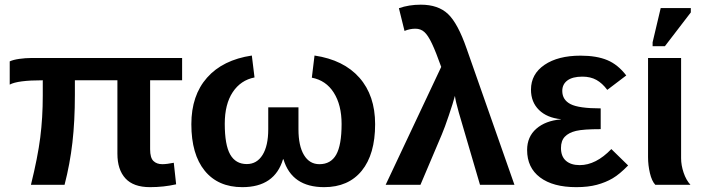

<svg xmlns="http://www.w3.org/2000/svg" viewBox="-20 -770 2931 800"><path d="M605.5 -435.5V-147.9Q605.5 -112.8 619.1 -99.4Q632.8 -85.9 656.2 -85.9Q674.8 -85.9 704.1 -91.8L713.9 -2Q662.1 9.8 605 9.8Q536.1 9.8 502.7 -26.6Q469.2 -63 469.2 -129.4V-435.5H292V-375Q292 -264.6 281.7 -175.8Q271.5 -86.9 249 0H108.9Q137.2 -114.3 147.7 -196.8Q158.2 -279.3 158.2 -371.1V-435.5Q53.2 -435.5 20.5 -417.5V-514.2Q34.7 -521 60.5 -524.7Q86.4 -528.3 109.4 -528.3H738.8V-435.5Z M1223.6 -231.4Q1223.6 -162.1 1246.6 -124Q1269.5 -85.9 1311 -85.9Q1358.4 -85.9 1380.9 -125.7Q1403.3 -165.5 1403.3 -253.4Q1403.3 -332.5 1370.8 -383.8Q1338.4 -435.1 1279.3 -446.3L1290.5 -538.6Q1412.1 -520.5 1477.5 -446.3Q1543 -372.1 1543 -252.4Q1543 -127 1487.3 -58.6Q1431.6 9.8 1330.6 9.8Q1195.8 9.8 1161.1 -106.4H1159.2Q1124.5 9.8 989.7 9.8Q888.7 9.8 833 -58.6Q777.3 -127 777.3 -252.4Q777.3 -372.6 842.8 -446.5Q908.2 -520.5 1029.3 -538.6L1040.5 -447.3Q982.9 -436 949.7 -386Q916.5 -335.9 916.5 -254.4Q916.5 -166 939.2 -126.2Q961.9 -86.4 1008.3 -86.4Q1050.3 -86.4 1074 -124.5Q1097.7 -162.6 1097.7 -231.4V-322.8H1223.6Z M2123.5 0H1980Q1904.8 -255.4 1891.6 -301.5Q1878.4 -347.7 1875.5 -370.6Q1868.2 -342.3 1850.3 -289.6Q1832.5 -236.8 1820.8 -209.5L1731.9 0H1586.9L1818.4 -491.2Q1796.4 -553.2 1780 -587.9Q1763.7 -622.6 1748.3 -636.5Q1732.9 -650.4 1710.9 -650.4Q1687.5 -650.4 1665.5 -641.1L1642.1 -735.8Q1683.6 -750.5 1733.4 -750.5Q1805.7 -750.5 1846.7 -711.7Q1887.7 -672.9 1924.3 -567.4Z M2395.5 -82Q2462.9 -82 2527.3 -148.9L2597.2 -80.6Q2561.5 -43.9 2532.5 -26.9Q2503.4 -9.8 2466.8 0Q2430.2 9.8 2381.3 9.8Q2284.2 9.8 2230.2 -30.8Q2176.3 -71.3 2176.3 -145Q2176.3 -200.2 2214.6 -233.6Q2252.9 -267.1 2316.9 -272.5V-273.4Q2258.8 -279.3 2225.6 -312Q2192.4 -344.7 2192.4 -396.5Q2192.4 -461.4 2248.8 -499.8Q2305.2 -538.1 2398.9 -538.1Q2465.8 -538.1 2510.3 -519.5Q2554.7 -501 2589.4 -455.6L2510.3 -395.5Q2489.7 -423.3 2465.1 -437Q2440.4 -450.7 2406.7 -450.7Q2365.7 -450.7 2344.2 -434.8Q2322.8 -418.9 2322.8 -391.1Q2322.8 -354 2357.2 -336.2Q2391.6 -318.4 2482.9 -318.4V-231.9Q2410.6 -231.9 2380.1 -224.6Q2349.6 -217.3 2333.5 -200.4Q2317.4 -183.6 2317.4 -153.3Q2317.4 -118.2 2338.1 -100.1Q2358.9 -82 2395.5 -82Z M2710.4 0Q2695.8 -15.6 2688 -48.6Q2680.2 -81.5 2680.2 -115.2V-528.3H2817.9V-110.8Q2817.9 -81.5 2828.4 -50.5Q2838.9 -19.5 2856.9 0ZM2699.2 -577.6V-593.8L2732.9 -736.3H2858.4V-718.3L2750.5 -577.6Z"/></svg>

Font: Arial
Style: Bold
Weight: 700
Designer: Steve Matteson
Foundry: Ascender Corporation
Version: Version 2.00.3